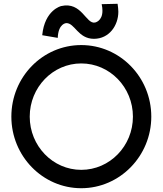

<svg xmlns="http://www.w3.org/2000/svg" viewBox="-20 -961 859 1014"><path d="M779 -345C779 -554 613 -723 409 -723C205 -723 40 -554 40 -345C40 -137 205 33 409 33C613 33 779 -137 779 -345ZM682 -345C682 -190 560 -64 409 -64C259 -64 137 -190 137 -345C137 -500 259 -626 409 -626C560 -626 682 -500 682 -345ZM517 -939C520 -926 521 -914 521 -904C521 -849 482 -842 482 -842C434 -832 412 -954 303 -929C303 -929 216 -909 203 -775L285 -761C288 -838 330 -839 330 -839C375 -840 392 -756 476 -756C557 -756 605 -827 605 -899C605 -912 603 -926 601 -941Z"/></svg>

Font: McLaren
Style: Regular
Weight: 400
Designer: Astigmatic (AOETI)
Foundry: Astigmatic (AOETI)
Version: Version 1.000